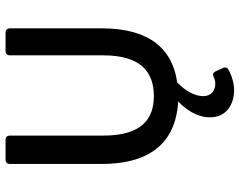

<svg xmlns="http://www.w3.org/2000/svg" viewBox="-108 -558 883 708"><g transform="rotate(-90 334.0 -203.5)"><path d="M484.4 -609.4V-264.6C484.4 -124 420.9 -78.1 334 -78.1C249 -78.1 188.5 -124 188.5 -264.6V-609.4C188.5 -619.1 182.6 -625 172.9 -625H99.6C89.8 -625 84 -619.1 84 -609.4V-270.5C84 -75.2 177.7 3.9 314.5 11.7C287.1 37.1 255.9 79.1 255.9 128.9C255.9 187.5 300.8 217.8 357.4 217.8C380.9 217.8 411.1 209 432.6 196.3C440.4 191.4 441.4 184.6 437.5 175.8L424.8 148.4C419.9 139.6 414.1 137.7 404.3 142.6C396.5 146.5 388.7 148.4 379.9 148.4C356.4 148.4 334 134.8 334 104.5C334 71.3 353.5 38.1 384.8 7.8C504.9 -8.8 584 -90.8 584 -270.5V-609.4C584 -619.1 578.1 -625 568.4 -625H500C490.2 -625 484.4 -619.1 484.4 -609.4Z"/></g></svg>

Font: Ed Sans Neue Medium
Style: Regular
Weight: 500
Designer: Stephen Hutchings
Version: Version 1.004;PS 001.004;hotconv 1.0.88;makeotf.lib2.5.64775